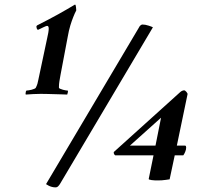

<svg xmlns="http://www.w3.org/2000/svg" viewBox="-20 -779 856 830"><path d="M143.8 -649.8Q148.4 -651.6 154.1 -654.6Q159.8 -657.7 165.8 -660.3Q171.8 -663 176.4 -665.1Q181.1 -667.2 183 -667.2Q187.4 -667.2 189 -664.1Q190.6 -661.1 190.6 -655Q190.6 -648.3 188.7 -637.1Q186.7 -625.8 183.5 -612L145.8 -434.4Q144.5 -426 141.9 -417.3Q139.3 -408.6 134.7 -399.6Q133.5 -397.3 128.2 -395Q122.9 -392.7 116.4 -391Q109.8 -389.3 103.6 -388.5Q97.4 -387.6 95.1 -387.6Q93.1 -387.6 91.8 -383.1Q90.5 -378.6 90.5 -374.4Q90.5 -370.8 91.2 -370.2Q110 -371.4 123.7 -372.3Q137.3 -373.2 155.5 -373.2Q164.6 -373.2 180.2 -372.9Q195.8 -372.6 213 -372Q230.3 -371.4 245.9 -371.1Q261.5 -370.8 270.6 -370.2Q270.6 -370.8 271.5 -373.5Q272.5 -376.1 273.2 -379.4Q273.8 -382.6 273.8 -385Q273.8 -387.4 272.5 -387.4Q270.6 -387.4 264.7 -388.3Q258.9 -389.2 252.4 -390.9Q245.9 -392.7 240.3 -395.1Q234.8 -397.4 234.8 -399.8V-404Q234.8 -415.2 236.8 -427.5Q238.7 -439.8 241.3 -453.6L272.5 -618.6Q277.6 -647.8 284.1 -669.2Q290.7 -690.6 296.6 -705Q303.1 -721.8 309.6 -733.8Q309.6 -735 309.3 -739Q309.1 -743 308.6 -747.5Q308.2 -752 307.2 -755.5Q306.3 -759 304.4 -759H303.7Q287.5 -749.4 269.6 -738.9Q251.7 -728.4 231.6 -717.3Q211.4 -706.2 188.7 -694.2Q165.9 -682.2 139.9 -669Q138.6 -667.2 138 -666.1Q137.3 -665 137.3 -663.6Q137.3 -660.6 138.9 -656.1Q140.6 -651.6 143.8 -649.8ZM641 -661Q638 -663 623 -668Q608 -673 596 -673Q591 -673 586.5 -668.5Q582 -664 580 -659L179 17Q185 21 191 24Q197 27 204.5 29Q212 31 220 31Q227 31 232.1 25.5Q237.2 20 240 15ZM676.2 -270.2 652.2 -149.6H541.7ZM622.9 -5.6Q622.3 -3.8 625.8 -2.6Q629.4 -1.4 635.3 -0.5Q641.1 0.4 648.3 0.7Q655.4 1 661.9 1Q671 1 679.8 0.4Q688.6 -0.2 696.4 -1.4Q704.8 -2.6 713.3 -3.8L735.4 -107.6H772.4Q776.3 -112.4 780.5 -122.3Q784.8 -132.2 784.8 -141.2Q784.8 -144.2 783.8 -146.9Q782.8 -149.6 779.6 -149.6H744.5L790.6 -371Q791.9 -374.6 786.1 -381.5Q780.2 -388.4 776.3 -388.4Q774.4 -388.4 772.7 -388.1Q771.1 -387.8 768.8 -386.9Q766.6 -386 764.3 -384.8Q762 -383.6 759.4 -381.2L472.1 -122Q470.8 -119 472.7 -114.2Q474.7 -109.4 478 -107.6H643.7Z"/></svg>

Font: Vermiglione
Style: Italic
Weight: 400
Italic angle: -11°
Version: Version 1.105